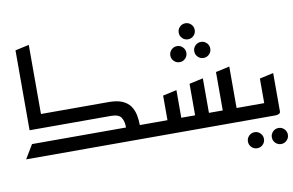

<svg xmlns="http://www.w3.org/2000/svg" viewBox="-96 -980 2085 1368"><g transform="rotate(-10 946.0 -296.0)"><path d="M85 -200V-778L185 -800V-200ZM789 0V-100H985V0ZM25 0 85 -100H765Q766 -142 748.5 -171Q731 -200 675 -200H110V-300H675Q737 -300 774.5 -283Q812 -266 831.5 -237Q851 -208 858 -172Q865 -136 865 -97.5Q865 -59 865 -23Q865 -11 855 -6Q845 -1 835 -0.5Q825 0 825 0Z M1310 -642Q1286 -642 1269 -659Q1252 -676 1252 -700Q1252 -724 1269 -741Q1286 -758 1310 -758Q1334 -758 1351 -741Q1368 -724 1368 -700Q1368 -676 1351 -659Q1334 -642 1310 -642ZM1396 -492Q1372 -492 1355 -509Q1338 -526 1338 -550Q1338 -574 1355 -591Q1372 -608 1396 -608Q1420 -608 1437 -591Q1454 -574 1454 -550Q1454 -526 1437 -509Q1420 -492 1396 -492ZM1223 -492Q1199 -492 1182 -509Q1165 -526 1165 -550Q1165 -574 1182 -591Q1199 -608 1223 -608Q1247 -608 1264 -591Q1281 -574 1281 -550Q1281 -526 1264 -509Q1247 -492 1223 -492Z M945 0V-100H1065V-278L1165 -300V-100H1265V-328L1365 -350V-100H1465V-378L1565 -400V-100H1685V0Z M1834 208Q1810 208 1793 191Q1776 174 1776 150Q1776 126 1793 109Q1810 92 1834 92Q1858 92 1875 109Q1892 126 1892 150Q1892 174 1875 191Q1858 208 1834 208ZM1661 208Q1637 208 1620 191Q1603 174 1603 150Q1603 126 1620 109Q1637 92 1661 92Q1685 92 1702 109Q1719 126 1719 150Q1719 174 1702 191Q1685 208 1661 208Z M1645 0V-100H1765V-278L1865 -300V-23Q1865 -11 1855 -6Q1845 -1 1835 -0.5Q1825 0 1825 0Z"/></g></svg>

Font: Reem Kufi Fun
Style: Regular
Weight: 400
Designer: Khaled Hosny
Version: Version 1.005